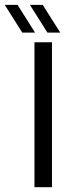

<svg xmlns="http://www.w3.org/2000/svg" viewBox="-89 -775 289 795"><path d="M53.7 0V-600H126.2V0ZM107.4 -640 34.9 -754.8H87.9L160.5 -640ZM3.2 -640 -69.4 -754.8H-16.3L56.2 -640Z"/></svg>

Font: Big Shoulders Thin
Style: Regular
Weight: 100
Designer: Patric King
Foundry: XO Type Co
Version: Version 2.002